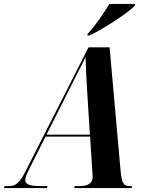

<svg xmlns="http://www.w3.org/2000/svg" viewBox="-77 -954 750 974"><path d="M368 -783 366 -774H377C452 -809 575 -891 606 -924L608 -934H478C449 -887 405 -821 368 -783ZM-57 0H161L164 -10H134C76 -10 51 -18 51 -40C51 -55 60 -74 74 -102L154 -261H380L391 -90C392 -78 393 -66 393 -56C393 -22 365 -10 326 -10H302L299 0H590L593 -10H582C546 -10 540 -30 534 -96L479 -714H372L56 -92C22 -23 2 -10 -33 -10H-54ZM261 -474C303 -559 335 -618 357 -664C358 -617 362 -536 366 -477L379 -271H159Z"/></svg>

Font: Noto Serif Display Condensed
Style: Bold Italic
Weight: 700
Width: 3
Italic angle: -12°
Designer: Monotype Design Team
Foundry: Monotype Imaging Inc.
Version: Version 2.009